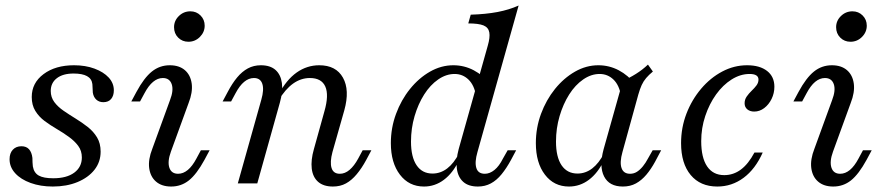

<svg xmlns="http://www.w3.org/2000/svg" viewBox="-20 -661 3188 692"><path d="M170.2 11.3Q125.8 11.3 90.3 -1.6Q54.8 -14.5 34.7 -36.7Q14.5 -58.9 14.5 -87.1Q14.5 -108.9 26.2 -121.4Q37.9 -133.9 57.3 -133.9Q75 -133.9 84.7 -123Q94.4 -112.1 96.8 -91.9Q96.8 -85.5 97.2 -76.2Q97.6 -66.9 98.4 -61.3Q102.4 -37.9 119.8 -28.2Q137.1 -18.5 171.8 -18.5Q220.2 -18.5 247.6 -38.7Q275 -58.9 275 -93.5Q275 -117.7 261.7 -135.5Q248.4 -153.2 228.2 -167.7Q208.1 -182.3 184.7 -196Q161.3 -209.7 140.7 -225Q120.2 -240.3 107.3 -261.3Q94.4 -282.3 94.4 -311.3Q94.4 -362.1 137.1 -394Q179.8 -425.8 246.8 -425.8Q287.9 -425.8 320.6 -413.7Q353.2 -401.6 371.8 -381.5Q390.3 -361.3 390.3 -335.5Q390.3 -316.1 380.6 -304.4Q371 -292.7 352.4 -292.7Q337.1 -292.7 327 -302Q316.9 -311.3 314.5 -327.4Q313.7 -335.5 313.7 -344Q313.7 -352.4 312.9 -358.1Q310.5 -377.4 293.5 -386.7Q276.6 -396 245.2 -396Q206.5 -396 184.7 -379Q162.9 -362.1 162.9 -333.1Q162.9 -310.5 175.8 -293.1Q188.7 -275.8 209.3 -261.7Q229.8 -247.6 252.8 -233.5Q275.8 -219.4 296.4 -203.2Q316.9 -187.1 329.8 -165.7Q342.7 -144.4 342.7 -114.5Q342.7 -77.4 320.6 -49.2Q298.4 -21 259.3 -4.8Q220.2 11.3 170.2 11.3Z M596.8 11.3Q562.9 11.3 542.3 -6.5Q521.8 -24.2 517.7 -55.2Q513.7 -86.3 529 -125L592.7 -300Q606.5 -335.5 598.8 -357.7Q591.1 -379.8 566.9 -379.8Q548.4 -379.8 531.9 -366.1Q515.3 -352.4 500.8 -325L484.7 -295.2H453.2L471.8 -329.8Q499.2 -380.6 527.4 -403.2Q555.6 -425.8 591.9 -425.8Q625.8 -425.8 646.4 -408.1Q666.9 -390.3 671 -359.3Q675 -328.2 659.7 -289.5L596 -114.5Q583.1 -79 590.3 -56.9Q597.6 -34.7 621.8 -34.7Q658.9 -34.7 687.9 -89.5L704 -119.4H735.5L716.9 -84.7Q688.7 -33.1 660.9 -10.9Q633.1 11.3 596.8 11.3ZM658.9 -510.5Q637.1 -510.5 622.2 -525.4Q607.3 -540.3 607.3 -562.9Q607.3 -586.3 624.6 -603.2Q641.9 -620.2 666.1 -620.2Q687.9 -620.2 702.8 -605.2Q717.7 -590.3 717.7 -568.5Q717.7 -545.2 700.4 -527.8Q683.1 -510.5 658.9 -510.5Z M1179.8 11.3Q1146 11.3 1126.6 -5.6Q1107.3 -22.6 1103.6 -53.2Q1100 -83.9 1111.3 -123.4L1149.2 -259.7Q1166.1 -318.5 1152.4 -349.2Q1138.7 -379.8 1096.8 -379.8Q1064.5 -379.8 1036.3 -359.7Q1008.1 -339.5 983.9 -299.2V-320.2Q1012.1 -373.4 1049.2 -399.6Q1086.3 -425.8 1130.6 -425.8Q1191.1 -425.8 1216.1 -381Q1241.1 -336.3 1221 -263.7L1178.2 -112.9Q1168.5 -76.6 1175 -55.6Q1181.5 -34.7 1204.8 -34.7Q1223.4 -34.7 1239.9 -48.8Q1256.5 -62.9 1271 -89.5L1287.1 -119.4H1318.5L1300 -84.7Q1283.9 -54.8 1265.7 -33.1Q1247.6 -11.3 1227 0Q1206.5 11.3 1179.8 11.3ZM837.1 0 921.8 -301.6Q932.3 -337.9 925.4 -358.9Q918.5 -379.8 895.2 -379.8Q876.6 -379.8 860.1 -366.1Q843.5 -352.4 829 -325L812.9 -295.2H782.3L800.8 -329.8Q816.9 -360.5 834.7 -381.9Q852.4 -403.2 873.4 -414.5Q894.4 -425.8 920.2 -425.8Q954 -425.8 973 -408.9Q991.9 -391.9 996 -361.7Q1000 -331.5 988.7 -291.1L907.3 0Z M1702.4 11.3Q1668.5 11.3 1649.6 -5.6Q1630.6 -22.6 1626.6 -53.2Q1622.6 -83.9 1633.1 -123.4L1737.9 -496Q1746.8 -526.6 1743.5 -544.4Q1740.3 -562.1 1722.6 -569.4Q1704.8 -576.6 1667.7 -576.6L1676.6 -608.1Q1730.6 -609.7 1773 -617.7Q1815.3 -625.8 1849.2 -641.1L1700.8 -112.9Q1690.3 -76.6 1696.8 -55.6Q1703.2 -34.7 1727.4 -34.7Q1745.2 -34.7 1762.1 -48.4Q1779 -62.1 1792.7 -89.5L1809.7 -119.4H1840.3L1821.8 -84.7Q1805.6 -54.8 1787.9 -33.1Q1770.2 -11.3 1749.2 0Q1728.2 11.3 1702.4 11.3ZM1508.1 11.3Q1454 11.3 1421.4 -31.5Q1388.7 -74.2 1388.7 -145.2Q1388.7 -200 1407.3 -250.4Q1425.8 -300.8 1457.7 -340.3Q1489.5 -379.8 1529.8 -402.8Q1570.2 -425.8 1613.7 -425.8Q1653.2 -425.8 1687.5 -407.7Q1721.8 -389.5 1746.8 -357.3L1696 -314.5Q1689.5 -354 1668.5 -374.2Q1647.6 -394.4 1618.5 -394.4Q1587.9 -394.4 1559.3 -374.6Q1530.6 -354.8 1508.9 -320.6Q1487.1 -286.3 1474.2 -242.3Q1461.3 -198.4 1461.3 -150.8Q1461.3 -95.2 1481.5 -65.3Q1501.6 -35.5 1538.7 -35.5Q1567.7 -35.5 1591.9 -54Q1616.1 -72.6 1634.7 -108.9L1633.9 -82.3Q1612.1 -37.1 1579.8 -12.9Q1547.6 11.3 1508.1 11.3Z M2030.6 11.3Q1976.6 11.3 1944 -31.5Q1911.3 -74.2 1911.3 -145.2Q1911.3 -200 1929.8 -250.4Q1948.4 -300.8 1980.2 -340.3Q2012.1 -379.8 2052.4 -402.8Q2092.7 -425.8 2136.3 -425.8Q2175.8 -425.8 2210.1 -407.7Q2244.4 -389.5 2269.4 -357.3L2218.5 -314.5Q2212.1 -354 2191.1 -374.2Q2170.2 -394.4 2141.1 -394.4Q2110.5 -394.4 2081.9 -374.6Q2053.2 -354.8 2031.5 -320.6Q2009.7 -286.3 1996.8 -242.3Q1983.9 -198.4 1983.9 -150.8Q1983.9 -95.2 2004 -65.3Q2024.2 -35.5 2061.3 -35.5Q2090.3 -35.5 2114.5 -54Q2138.7 -72.6 2157.3 -108.9L2156.5 -82.3Q2134.7 -37.1 2102.4 -12.9Q2070.2 11.3 2030.6 11.3ZM2225 11.3Q2175.8 11.3 2157.3 -25Q2138.7 -61.3 2155.6 -123.4L2225 -370.2Q2248.4 -379.8 2272.2 -394.8Q2296 -409.7 2315.3 -428.2L2333.1 -403.2Q2318.5 -391.1 2308.9 -379.8Q2299.2 -368.5 2292.7 -354.4Q2286.3 -340.3 2280.6 -320.2L2223.4 -112.9Q2212.9 -75.8 2220.2 -55.2Q2227.4 -34.7 2250.8 -34.7Q2264.5 -34.7 2275.8 -41.9Q2287.1 -49.2 2297.2 -61.7Q2307.3 -74.2 2315.3 -89.5L2332.3 -119.4H2362.9L2341.1 -78.2Q2326.6 -51.6 2309.7 -31.5Q2292.7 -11.3 2272.2 0Q2251.6 11.3 2225 11.3Z M2565.3 11.3Q2504 11.3 2469.4 -30.2Q2434.7 -71.8 2434.7 -145.2Q2434.7 -200.8 2454 -251.2Q2473.4 -301.6 2506.9 -341.1Q2540.3 -380.6 2583.1 -403.2Q2625.8 -425.8 2672.6 -425.8Q2718.5 -425.8 2744.8 -405.2Q2771 -384.7 2771 -348.4Q2771 -325 2760.9 -304.4Q2750.8 -283.9 2734.3 -271.4Q2717.7 -258.9 2698.4 -258.9Q2683.1 -258.9 2673.4 -266.9Q2663.7 -275 2663.7 -288.7Q2663.7 -302.4 2671.4 -313.3Q2679 -324.2 2689.1 -333.9Q2699.2 -343.5 2706.5 -353.2Q2713.7 -362.9 2713.7 -374.2Q2713.7 -394.4 2681.5 -394.4Q2648.4 -394.4 2616.9 -374.6Q2585.5 -354.8 2560.9 -320.6Q2536.3 -286.3 2521.8 -242.7Q2507.3 -199.2 2507.3 -152.4Q2507.3 -92.7 2528.6 -61.3Q2550 -29.8 2590.3 -29.8Q2623.4 -29.8 2650.4 -50Q2677.4 -70.2 2699.2 -111.3H2729Q2702.4 -51.6 2660.1 -20.2Q2617.7 11.3 2565.3 11.3Z M2983.1 11.3Q2949.2 11.3 2928.6 -6.5Q2908.1 -24.2 2904 -55.2Q2900 -86.3 2915.3 -125L2979 -300Q2992.7 -335.5 2985.1 -357.7Q2977.4 -379.8 2953.2 -379.8Q2934.7 -379.8 2918.1 -366.1Q2901.6 -352.4 2887.1 -325L2871 -295.2H2839.5L2858.1 -329.8Q2885.5 -380.6 2913.7 -403.2Q2941.9 -425.8 2978.2 -425.8Q3012.1 -425.8 3032.7 -408.1Q3053.2 -390.3 3057.3 -359.3Q3061.3 -328.2 3046 -289.5L2982.3 -114.5Q2969.4 -79 2976.6 -56.9Q2983.9 -34.7 3008.1 -34.7Q3045.2 -34.7 3074.2 -89.5L3090.3 -119.4H3121.8L3103.2 -84.7Q3075 -33.1 3047.2 -10.9Q3019.4 11.3 2983.1 11.3ZM3045.2 -510.5Q3023.4 -510.5 3008.5 -525.4Q2993.5 -540.3 2993.5 -562.9Q2993.5 -586.3 3010.9 -603.2Q3028.2 -620.2 3052.4 -620.2Q3074.2 -620.2 3089.1 -605.2Q3104 -590.3 3104 -568.5Q3104 -545.2 3086.7 -527.8Q3069.4 -510.5 3045.2 -510.5Z"/></svg>

Font: Playfair 5pt SemiExpanded Light 12pt
Style: Italic
Weight: 300
Italic angle: -15.6°
Version: Version 2.000;gftools[0.9.28]